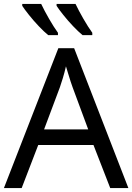

<svg xmlns="http://www.w3.org/2000/svg" viewBox="-20 -964 679 984"><path d="M545 0 459 -221H176L91 0H0L279 -717H360L638 0ZM432 -301 352 -517Q349 -525 342 -546Q335 -567 328.5 -589.5Q322 -612 318 -624Q311 -593 302 -563.5Q293 -534 287 -517L206 -301ZM367 -944Q383 -910 407.5 -867.5Q432 -825 453 -796V-784H403Q381 -802 354 -830.5Q327 -859 304 -888Q281 -917 270 -934V-944ZM191 -944Q207 -910 231.5 -867.5Q256 -825 277 -796V-784H227Q205 -802 178 -830.5Q151 -859 128 -888Q105 -917 94 -934V-944Z"/></svg>

Font: Noto IKEA Simplified Chinese
Style: Regular
Weight: 400
Designer: Monotype Design Team
Foundry: Monotype Imaging Inc.
Version: Version 1.100